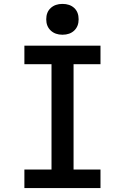

<svg xmlns="http://www.w3.org/2000/svg" viewBox="-20 -964 640 984"><path d="M105 0V-95H244V-635H105V-730H495V-635H357V-95H495V0ZM300 -786Q263 -786 240 -807.5Q217 -829 217 -865Q217 -902 240 -923Q263 -944 300 -944Q338 -944 360.5 -923Q383 -902 383 -865Q383 -829 360.5 -807.5Q338 -786 300 -786Z"/></svg>

Font: M PLUS Code Latin Expanded Medium
Style: Regular
Weight: 500
Width: 7
Designer: Coji Morishita
Foundry: UNDERFOREST DESIGN
Version: Version 1.002; ttfautohint (v1.8.3)